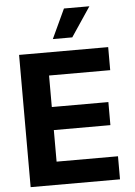

<svg xmlns="http://www.w3.org/2000/svg" viewBox="-62 -1006 738 1052"><g transform="rotate(-5 306.5 -479.5)"><path d="M63.2 -727.3H553.3V-600.5H217V-427.2H528.1V-300.4H217V-126.8H554.7V0H63.2ZM330.3 -959.2H470.2L361.9 -797.6H255Z"/></g></svg>

Font: Inter P
Style: Bold
Weight: 700
Designer: Rasmus Andersson
Foundry: rsms
Version: Version 3.018;git-588b23468